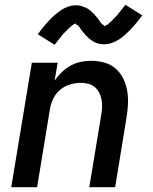

<svg xmlns="http://www.w3.org/2000/svg" viewBox="-20 -782 640 802"><path d="M27 0 113 -520H221L208 -445Q221 -464 238 -480.5Q255 -497 275 -508Q295 -519 317 -523.5Q339 -528 360 -528Q389 -528 416 -520.5Q443 -513 463 -495.5Q483 -478 495 -453.5Q507 -429 511.5 -401.5Q516 -374 514.5 -345.5Q513 -317 508 -288L461 0H353L403 -303Q406 -319 406.5 -335Q407 -351 404 -366.5Q401 -382 394 -395.5Q387 -409 375.5 -418.5Q364 -428 349 -432Q334 -436 317 -436Q296 -436 273.5 -429.5Q251 -423 232.5 -408Q214 -393 203.5 -372Q193 -351 189 -329L135 0ZM208 -595 138 -639Q151 -657 163 -671.5Q175 -686 186.5 -698Q198 -710 209.5 -720Q221 -730 235 -739.5Q249 -749 265.5 -754.5Q282 -760 298 -760Q303 -760 307.5 -759.5Q312 -759 317 -757.5Q322 -756 326.5 -754.5Q331 -753 336 -751Q341 -749 345 -746.5Q349 -744 352.5 -741.5Q356 -739 360 -735.5Q364 -732 367.5 -728.5Q371 -725 374.5 -721.5Q378 -718 380.5 -714.5Q383 -711 385.5 -708.5Q388 -706 391.5 -701Q395 -696 398 -691.5Q401 -687 404 -683.5Q407 -680 411.5 -678Q416 -676 415 -672Q415 -673 419.5 -674.5Q424 -676 427 -678Q430 -680 434 -683.5Q438 -687 440 -689Q442 -691 444.5 -693Q447 -695 448.5 -697Q450 -699 452.5 -701.5Q455 -704 457.5 -706.5Q460 -709 462.5 -711.5Q465 -714 468 -717Q471 -720 473.5 -723.5Q476 -727 479 -730.5Q482 -734 484.5 -737.5Q487 -741 490.5 -745Q494 -749 497 -753.5Q500 -758 504 -762L574 -718Q561 -700 549 -685.5Q537 -671 525.5 -659Q514 -647 503 -637Q492 -627 477.5 -617.5Q463 -608 447 -602.5Q431 -597 415 -597Q410 -597 405 -597.5Q400 -598 395 -599Q390 -600 385.5 -601.5Q381 -603 376 -605.5Q371 -608 367 -610.5Q363 -613 359.5 -615.5Q356 -618 352 -621.5Q348 -625 344.5 -628.5Q341 -632 337.5 -635.5Q334 -639 331.5 -642.5Q329 -646 326.5 -648.5Q324 -651 320.5 -656Q317 -661 314 -665.5Q311 -670 308 -673.5Q305 -677 300.5 -678.5Q296 -680 297 -685Q297 -684 292.5 -682.5Q288 -681 285 -678.5Q282 -676 278 -673Q274 -670 272 -668Q270 -666 267.5 -664Q265 -662 263.5 -660Q262 -658 259.5 -655.5Q257 -653 254.5 -650.5Q252 -648 249.5 -645.5Q247 -643 244 -640Q241 -637 238.5 -633.5Q236 -630 233 -626.5Q230 -623 227.5 -619.5Q225 -616 221.5 -612Q218 -608 215 -603.5Q212 -599 208 -595Z"/></svg>

Font: Iosevka Aile Semibold Oblique
Style: Regular
Weight: 600
Italic angle: -9°
Designer: Belleve Invis
Foundry: Belleve Invis
Version: Version 31.1.0; ttfautohint (v1.8.4)